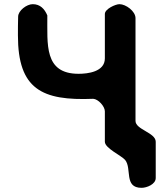

<svg xmlns="http://www.w3.org/2000/svg" viewBox="-20 -727 767 921"><path d="M427 -253C451 -252 483 -217 483 -193V-47C483 -16 562 19 580 40C614 81 573 174 659 174C684 174 727 157 727 127V-47C727 -91 630 -105 630 -147V-640C630 -673 584 -707 553 -707C534 -707 483 -684 483 -660V-447C483 -382 400 -373 357 -373C190 -373 208 -515 207 -653C194 -684 173 -707 137 -707C108 -707 67 -676 67 -647C66 -633 66 -570 66 -557C66 -299 181 -243 427 -253Z"/></svg>

Font: Asimov Print
Style: Regular
Weight: 500
Designer: Google
Version: Version 2.000980: 2014